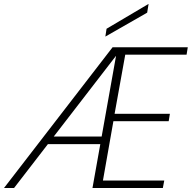

<svg xmlns="http://www.w3.org/2000/svg" viewBox="-37 -935 954 955"><path d="M-17 0 523 -700H897L891 -663H586L533 -369H808L802 -332H527L475 -37H780L773 0H423L540 -656H539L33 0ZM175 -218 200 -256H490L485 -218ZM487 -753 493 -792 701 -915H702L695 -872Z"/></svg>

Font: DM Sans 28pt ExtraLight
Style: Italic
Weight: 250
Italic angle: -10°
Version: Version 4.004;gftools[0.9.30]